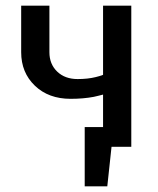

<svg xmlns="http://www.w3.org/2000/svg" viewBox="-20 -520 560 680"><path d="M345 -500H445V0H375L360 140H280V-70H345V-185Q339 -183 327 -180.5Q315 -178 312 -177Q275 -170 230 -170Q152 -170 103.5 -216.5Q55 -263 55 -335V-500H155V-335Q155 -293 182.5 -266.5Q210 -240 255 -240Q291 -240 319 -247Q323 -248 332 -250.5Q341 -253 345 -255Z"/></svg>

Font: Scada
Style: Regular
Weight: 400
Designer: Jovanny Lemonad
Foundry: Jovanny Lemonad
Version: Version 4.100;PS 004.100;hotconv 1.0.88;makeotf.lib2.5.64775